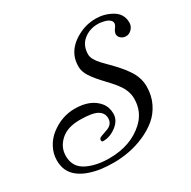

<svg xmlns="http://www.w3.org/2000/svg" viewBox="-170 -860 1029 1033"><g transform="rotate(-30 344.5 -344.0)"><path d="M45.9 -34.2Q-9.8 -73.7 -9.8 -146Q-9.8 -189 10.3 -226.3Q30.3 -263.7 62.5 -288.1Q130.9 -340.8 211.9 -340.8Q309.1 -340.8 356.4 -283.7Q379.9 -254.9 379.9 -213.9Q379.9 -172.9 341.1 -142.8Q302.2 -112.8 259.3 -112.8Q249 -112.8 249 -123.3Q249 -133.8 258.8 -138.4Q268.6 -143.1 282.2 -147.2Q295.9 -151.4 309.6 -157.2Q343.3 -172.4 343.3 -206.3Q343.3 -240.2 312.3 -257.6Q281.2 -274.9 204.6 -274.9Q127.9 -274.9 85.9 -236.1Q43.9 -197.3 43.9 -143.6Q43.9 -72.8 106.9 -43Q163.1 -16.1 241.2 -16.1Q375.5 -16.1 458.5 -92.8Q517.1 -146.5 517.1 -228Q517.1 -276.9 482.4 -322.8Q467.3 -343.3 448.7 -363.3Q430.2 -383.3 411.6 -403.3Q393.1 -423.3 377.9 -443.4Q343.3 -487.3 343.3 -525.4Q343.3 -563.5 355.7 -591.1Q368.2 -618.7 388.9 -638.9Q409.7 -659.2 436.5 -673.8Q490.7 -704.1 551.3 -704.1Q604 -704.1 649.4 -678.7Q699.2 -651.4 699.2 -595.2Q699.2 -573.2 683.6 -556.6Q668 -540 648.4 -540Q628.9 -540 616.5 -551.3Q604 -562.5 604 -576.4Q604 -590.3 616 -606.2Q627.9 -622.1 627.9 -632.6Q627.9 -643.1 619.1 -651.9Q610.4 -660.6 596.7 -665Q569.3 -673.3 546.9 -673.3Q495.1 -673.3 458 -642.6Q420.9 -611.8 420.9 -557.1Q420.9 -527.3 458 -487.3Q474.6 -469.7 494.4 -450Q514.2 -430.2 534.2 -407.7Q554.2 -385.3 570.8 -361.3Q607.9 -308.6 607.9 -252Q607.9 -195.3 585.4 -149.4Q563 -103.5 526.6 -73.5Q490.2 -43.5 442.6 -22.7Q395 -2 345.9 7.1Q296.9 16.1 253.2 16.1Q209.5 16.1 174.6 11.5Q139.6 6.8 105.2 -4.6Q70.8 -16.1 45.9 -34.2Z"/></g></svg>

Font: Niconne
Style: Regular
Weight: 400
Designer: Vernon Adams
Foundry: Vernon Adams
Version: Version 1.002